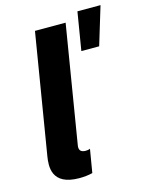

<svg xmlns="http://www.w3.org/2000/svg" viewBox="-116 -837 701 913"><g transform="rotate(-15 234.5 -380.5)"><path d="M324.9 -577.4H412.6L469.5 -764.9H355.8ZM160.5 3.9C181.1 3.9 206.7 1.4 225.1 -3.6L244.3 -118.3C237.6 -115.1 229.4 -114 221.9 -114C195.3 -114 189.3 -129.3 192.5 -148.4L287.6 -727.3H136.7L39.4 -136.7C31.6 -88.8 22.4 3.9 160.5 3.9Z"/></g></svg>

Font: TID UI
Style: Bold Italic
Weight: 700
Italic angle: -9.39999°
Designer: The TID Project Authors
Foundry: Bakken & Bæck
Version: Version 1.001;hotconv 1.0.109;makeotfexe 2.5.65596